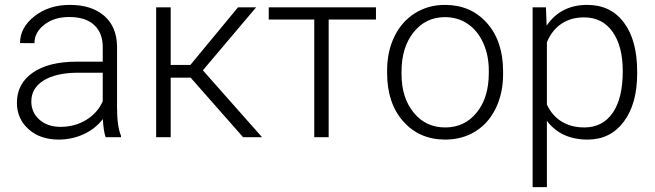

<svg xmlns="http://www.w3.org/2000/svg" viewBox="-20 -558 2665 781"><path d="M48.8 0ZM409.7 0Q400.9 -24.9 398.4 -73.7Q367.7 -33.7 320.1 -12Q272.5 9.8 219.2 9.8Q143.1 9.8 95.9 -32.7Q48.8 -75.2 48.8 -140.1Q48.8 -217.3 113 -262.2Q177.2 -307.1 292 -307.1H397.9V-367.2Q397.9 -423.8 363 -456.3Q328.1 -488.8 261.2 -488.8Q200.2 -488.8 160.2 -457.5Q120.1 -426.3 120.1 -382.3L61.5 -382.8Q61.5 -445.8 120.1 -491.9Q178.7 -538.1 264.2 -538.1Q352.5 -538.1 403.6 -493.9Q454.6 -449.7 456.1 -370.6V-120.6Q456.1 -43.9 472.2 -5.9V0ZM226.1 -42Q284.7 -42 330.8 -70.3Q377 -98.6 397.9 -146V-262.2H293.5Q206.1 -261.2 156.7 -230.2Q107.4 -199.2 107.4 -145Q107.4 -100.6 140.4 -71.3Q173.3 -42 226.1 -42Z M755.4 -242.2H674.3V0H615.2V-528.3H674.3V-293.9H754.4L948.2 -528.3H1022L805.2 -272L1045.9 0H968.8Z M1509.3 -478.5H1316.9V0H1258.3V-478.5H1073.2V-528.3H1509.3Z M1554.7 0ZM1554.7 -272Q1554.7 -348.1 1584.2 -409.2Q1613.8 -470.2 1667.7 -504.2Q1721.7 -538.1 1790 -538.1Q1895.5 -538.1 1960.9 -464.1Q2026.4 -390.1 2026.4 -268.1V-255.9Q2026.4 -179.2 1996.8 -117.9Q1967.3 -56.6 1913.6 -23.4Q1859.9 9.8 1791 9.8Q1686 9.8 1620.4 -64.2Q1554.7 -138.2 1554.7 -260.3ZM1613.3 -255.9Q1613.3 -161.1 1662.4 -100.3Q1711.4 -39.6 1791 -39.6Q1870.1 -39.6 1919.2 -100.3Q1968.3 -161.1 1968.3 -260.7V-272Q1968.3 -332.5 1945.8 -382.8Q1923.3 -433.1 1882.8 -460.7Q1842.3 -488.3 1790 -488.3Q1711.9 -488.3 1662.6 -427Q1613.3 -365.7 1613.3 -266.6Z M2146.5 0ZM2571.8 -258.8Q2571.8 -135.3 2517.1 -62.7Q2462.4 9.8 2370.6 9.8Q2262.2 9.8 2204.6 -66.4V203.1H2146.5V-528.3H2200.7L2203.6 -453.6Q2260.7 -538.1 2369.1 -538.1Q2463.9 -538.1 2517.8 -466.3Q2571.8 -394.5 2571.8 -267.1ZM2513.2 -269Q2513.2 -370.1 2471.7 -428.7Q2430.2 -487.3 2356 -487.3Q2302.2 -487.3 2263.7 -461.4Q2225.1 -435.5 2204.6 -386.2V-132.8Q2225.6 -87.4 2264.6 -63.5Q2303.7 -39.6 2356.9 -39.6Q2430.7 -39.6 2471.9 -98.4Q2513.2 -157.2 2513.2 -269Z"/></svg>

Font: Roboto Light
Style: Regular
Weight: 300
Designer: Google
Version: Version 2.134; 2016; ttfautohint (v1.6)